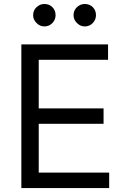

<svg xmlns="http://www.w3.org/2000/svg" viewBox="-20 -952 638 972"><path d="M88.1 0V-727.3H527V-649.1H176.1V-403.4H504.3V-325.3H176.1V-78.1H532.7V0ZM204.5 -818.2Q182.2 -818.2 165 -835.4Q147.7 -852.6 147.7 -875Q147.7 -899.5 165 -915.7Q182.2 -931.8 204.5 -931.8Q229 -931.8 245.2 -915.7Q261.4 -899.5 261.4 -875Q261.4 -852.6 245.2 -835.4Q229 -818.2 204.5 -818.2ZM409.1 -818.2Q386.7 -818.2 369.5 -835.4Q352.3 -852.6 352.3 -875Q352.3 -899.5 369.5 -915.7Q386.7 -931.8 409.1 -931.8Q433.6 -931.8 449.8 -915.7Q465.9 -899.5 465.9 -875Q465.9 -852.6 449.8 -835.4Q433.6 -818.2 409.1 -818.2Z"/></svg>

Font: Inter Zeller
Style: Regular
Weight: 400
Designer: Rasmus Andersson; Joe Bland
Foundry: zeller
Version: Version 3.015;git-dec3a8cb1